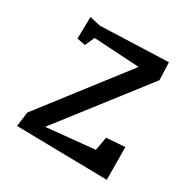

<svg xmlns="http://www.w3.org/2000/svg" viewBox="-123 -628 728 738"><g transform="rotate(30 241.0 -258.5)"><path d="M122 -503 423 -514 426 -436 135 -61 348 -82 359 -142 441 -148 442 -3 40 -10 48 -74 331 -440 129 -452 110 -410 73 -417 75 -514Z"/></g></svg>

Font: Underdog
Style: Regular
Weight: 400
Designer: Sergey Steblina
Foundry: Sergey Steblina, Jovanny Lemonad
Version: Version 1.001; ttfautohint (v0.9)